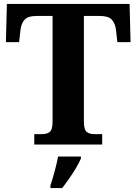

<svg xmlns="http://www.w3.org/2000/svg" viewBox="-20 -734 693 975"><path d="M154 0V-53H196Q218 -53 232.5 -64Q247 -75 247 -118V-653H167Q122 -653 105 -634Q88 -615 84 -582L77 -520H10L15 -714H638L643 -520H576L569 -582Q565 -615 548 -634Q531 -653 486 -653H406V-118Q406 -75 420.5 -64Q435 -53 457 -53H499V0ZM236 208Q246 178 257.5 136Q269 94 275 61H391V71Q382 92 366 119Q350 146 331.5 172.5Q313 199 296 221H236Z"/></svg>

Font: Noto Serif Vithkuqi
Style: Bold
Weight: 700
Version: Version 1.005